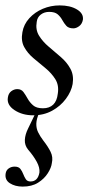

<svg xmlns="http://www.w3.org/2000/svg" viewBox="-20 -416 346 711"><path d="M103 11Q63 11 34 -8Q5 -27 9 -54Q11 -70 21.5 -78Q32 -86 44 -86Q59 -86 67 -75Q75 -64 82.5 -50.5Q90 -37 102.5 -26Q115 -15 139 -15Q163 -15 177 -28.5Q191 -42 194 -69Q199 -100 185 -122.5Q171 -145 148.5 -163.5Q126 -182 104 -200.5Q82 -219 69.5 -242Q57 -265 63 -297Q68 -326 88.5 -348.5Q109 -371 138.5 -383.5Q168 -396 201 -396Q240 -396 265 -381Q290 -366 287 -343Q284 -327 273 -319Q262 -311 252 -311Q234 -311 225.5 -320.5Q217 -330 210.5 -342Q204 -354 193.5 -363Q183 -372 162 -372Q144 -372 131 -362Q118 -352 116 -335Q111 -306 124.5 -284Q138 -262 160.5 -243Q183 -224 205.5 -204.5Q228 -185 241 -161Q254 -137 249 -105Q244 -77 224 -50Q204 -23 173 -6Q142 11 103 11ZM64 275Q36 275 16.5 262.5Q-3 250 1 226Q3 214 12.5 207.5Q22 201 34 201Q49 201 55.5 209.5Q62 218 66 228.5Q70 239 75.5 247.5Q81 256 93 256Q120 256 126 223Q128 205 116 183Q104 161 84 138Q71 122 72 102Q73 82 84 60L113 0H126Q115 24 114.5 41.5Q114 59 121 73.5Q128 88 140 104Q158 127 167.5 146.5Q177 166 172 188Q170 205 157 225.5Q144 246 121 260.5Q98 275 64 275Z"/></svg>

Font: Cormorant Medium
Style: Italic
Weight: 500
Italic angle: -10°
Designer: Christian Thalmann (Catharsis Fonts)
Foundry: Catharsis Fonts
Version: Version 4.000